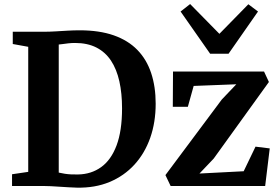

<svg xmlns="http://www.w3.org/2000/svg" viewBox="-20 -896 1341 925"><path d="M349.5 8Q330.5 7.5 309 6.2Q287.5 5 266 3.5Q244.5 2 224.5 1Q204.5 0 188.5 0H38V-56.5L116 -68V-670.5L41.5 -684V-743H187Q218.5 -743 247.2 -744.8Q276 -746.5 304.5 -748.2Q333 -750 364 -750Q458.5 -750 527.8 -725.8Q597 -701.5 641.8 -655.5Q686.5 -609.5 708.2 -544Q730 -478.5 730 -396.5Q730 -307 703.8 -232.2Q677.5 -157.5 627.8 -103Q578 -48.5 507.8 -19.2Q437.5 10 349.5 8ZM356 -55.5Q419.5 -56.5 467.2 -90.8Q515 -125 541.5 -195.2Q568 -265.5 568 -374Q568 -446.5 555 -504.5Q542 -562.5 514.8 -603.8Q487.5 -645 444.5 -667Q401.5 -689 341.5 -689Q323.5 -689 308.8 -687.2Q294 -685.5 282.5 -683.8Q271 -682 263 -681.5V-64.5Q277.5 -61 292.8 -58.8Q308 -56.5 323.8 -55.8Q339.5 -55 356 -55.5ZM1118.5 -490 913 -482 885 -381.5H812.5L813.5 -551.5H1252L1275.5 -501L1009.5 -132L941 -60L1154 -71L1211 -189.5L1279.5 -181L1257.5 0H802L777 -52.5L1048.5 -416.5ZM992.5 -637 850 -840.5 896 -876.5 1037 -733 1176.5 -875.5 1223 -840.5 1081 -637Z"/></svg>

Font: Merriweather 28pt
Style: Bold
Weight: 700
Version: Version 2.100